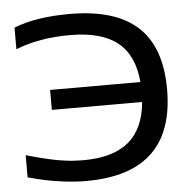

<svg xmlns="http://www.w3.org/2000/svg" viewBox="-50 -729 772 787"><g transform="rotate(-5 335.5 -335.0)"><path d="M35.2 -643.1Q125 -679.2 264.2 -679.2Q452.6 -679.2 544.4 -594.7Q636.2 -510.3 636.2 -336.9Q636.2 8.8 273.9 8.8Q228 8.8 181.2 2.7Q134.3 -3.4 106.2 -9.5Q78.1 -15.6 35.2 -26.9V-118.2Q36.6 -117.7 55.7 -112.5Q74.7 -107.4 77.9 -106.4Q81.1 -105.5 98.6 -101.1Q116.2 -96.7 121.8 -95.5Q127.4 -94.2 143.8 -90.6Q160.2 -86.9 168.2 -85.9Q176.3 -85 191.2 -82.5Q206.1 -80.1 217 -79.3Q228 -78.6 241.9 -77.9Q255.9 -77.1 269 -77.1Q391.1 -77.1 455.6 -130.6Q520 -184.1 529.8 -293.9H158.2V-376H529.8Q520.5 -486.8 454.3 -539.8Q388.2 -592.8 258.8 -592.8Q131.8 -592.8 35.2 -554.2Z"/></g></svg>

Font: LT Wave
Style: Regular
Weight: 400
Designer: Daniel Lyons
Version: Version 2.5 (Glyphs App)